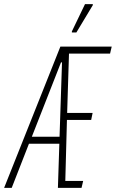

<svg xmlns="http://www.w3.org/2000/svg" viewBox="-44 -915 564 935"><path d="M-24 0 250 -688H500L492 -654H292L283 -365H407L400 -331H282L274 -34H361L353 0H238L245 -215H97L13 0ZM111 -249H246L258 -611H253ZM306 -757V-762L370 -895H408V-890L328 -757Z"/></svg>

Font: Saira UltraCondensed Thin
Style: Italic
Weight: 250
Width: 1
Italic angle: -12°
Designer: Hector Gatti with collaboration of the Omnibus-Type team
Foundry: Omnibus-Type
Version: Version 1.101